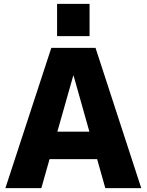

<svg xmlns="http://www.w3.org/2000/svg" viewBox="-20 -979 763 999"><path d="M8 0 247 -730H477L715 0H528L363 -585H361L195 0ZM164 -151V-294H559V-151ZM277 -791V-959H446V-791Z"/></svg>

Font: M PLUS 1 ExtraBold
Style: Regular
Weight: 800
Designer: Coji Morishita
Foundry: UNDERFOREST DESIGN
Version: Version 1.001